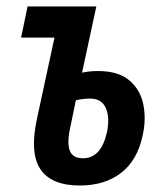

<svg xmlns="http://www.w3.org/2000/svg" viewBox="-20 -562 505 592"><path d="M226 10Q138 10 104.5 -40.5Q71 -91 94 -196L148 -446H45L65 -542H277L233 -338Q256 -343 282 -343Q345 -343 379 -314Q413 -285 422 -239.5Q431 -194 420 -145Q404 -68 353.5 -29Q303 10 226 10ZM197 -171Q186 -122 195 -98Q204 -74 236 -74Q292 -74 310 -155Q319 -201 306 -229.5Q293 -258 258 -258Q236 -258 214 -253Z"/></svg>

Font: Noto Sans ExtraCondensed SemiBold
Style: Italic
Weight: 600
Width: 2
Italic angle: -12°
Designer: Monotype Design Team
Foundry: Monotype Imaging Inc.
Version: Version 2.013; ttfautohint (v1.8.4.7-5d5b)